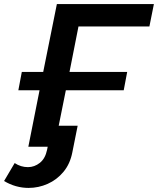

<svg xmlns="http://www.w3.org/2000/svg" viewBox="-62 -720 775 942"><path d="M77 0 132 -277H28L45 -367H150L217 -700H693L671 -590H323L279 -367H562L545 -277H261L226 -103H319L293 27Q282 84 249.5 123Q217 162 172 182Q127 202 78 202Q47 202 16.5 193.5Q-14 185 -42 168L10 80Q40 100 75 100Q107 100 133.5 79Q160 58 169 15L172 0Z"/></svg>

Font: Montserrat SemiBold
Style: Italic
Weight: 600
Italic angle: -11.3°
Designer: Julieta Ulanovsky
Foundry: Julieta Ulanovsky
Version: Version 9.000; ttfautohint (v1.8.4.7-5d5b)